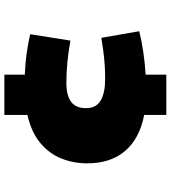

<svg xmlns="http://www.w3.org/2000/svg" viewBox="30 -726 800 901"><g transform="rotate(-90 430.5 -275.0)"><path d="M342 105V1Q232 -20 173.5 -88Q115 -156 115 -266Q115 -330 137.5 -387Q160 -444 210 -486Q260 -528 342 -547V-655H531V-559Q586 -557 630.5 -550.5Q675 -544 721 -534L691 -345Q588 -364 492 -364Q434 -364 404 -342Q374 -320 374 -272Q374 -224 410 -203Q446 -182 512 -182Q557 -182 601 -186Q645 -190 704 -200L735 -22Q641 1 531 8V105Z"/></g></svg>

Font: Georama Extended Black
Style: Regular
Weight: 900
Width: 7
Designer: Jean-Baptiste Levee
Foundry: Production Type
Version: Version 1.000